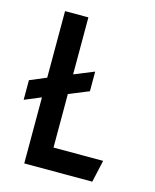

<svg xmlns="http://www.w3.org/2000/svg" viewBox="-98 -688 610 755"><g transform="rotate(15 207.5 -310.0)"><path d="M168 -308V-90H370L350 0H73V-269L6 -241V-321L73 -349V-620H168V-388L249 -421V-341Z"/></g></svg>

Font: Gulax
Style: Regular
Weight: 400
Designer: Morgan Gilbert
Foundry: VTF
Version: Version 1.001;hotconv 1.0.109;makeotfexe 2.5.65596